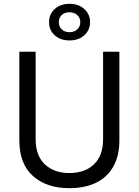

<svg xmlns="http://www.w3.org/2000/svg" viewBox="-20 -970 725 1002"><path d="M342 12Q223 12 152 -51.5Q81 -115 81 -237V-700H166V-243Q166 -158 214 -112.5Q262 -67 342 -67Q423 -67 470.5 -112.5Q518 -158 518 -243V-700H603V-237Q603 -156 571 -100Q539 -44 480.5 -16Q422 12 342 12ZM343 -759Q295 -759 265.5 -786Q236 -813 236 -854Q236 -896 265.5 -923Q295 -950 343 -950Q390 -950 420 -923Q450 -896 450 -854Q450 -813 420 -786Q390 -759 343 -759ZM343 -802Q367 -802 383 -816.5Q399 -831 399 -854Q399 -877 383 -891.5Q367 -906 343 -906Q317 -906 302 -891.5Q287 -877 287 -854Q287 -831 302.5 -816.5Q318 -802 343 -802Z"/></svg>

Font: SUSE
Style: Regular
Weight: 400
Designer: Rene Bieder
Foundry: SUSE
Version: Version 1.000